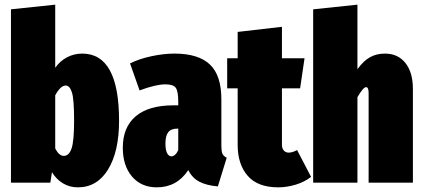

<svg xmlns="http://www.w3.org/2000/svg" viewBox="-20 -784 1816 824"><path d="M491 -266Q491 -134 444 -57Q397 20 314 20Q279 20 250.5 3Q222 -14 203 -45L196 0H27V-744L217 -764V-493Q236 -521 266.5 -537.5Q297 -554 333 -554Q491 -554 491 -266ZM298 -266Q298 -359 288.5 -388Q279 -417 262 -417Q240 -417 217 -375V-147Q233 -115 254 -115Q276 -115 287 -146.5Q298 -178 298 -266Z M953 -107 915 16Q867 12 836 -4Q805 -20 788 -54Q739 20 653 20Q586 20 546.5 -26.5Q507 -73 507 -150Q507 -238 562.5 -285Q618 -332 725 -332H745V-347Q745 -392 734.5 -407Q724 -422 690 -422Q649 -422 579 -396L538 -512Q579 -532 631 -543Q683 -554 729 -554Q831 -554 880.5 -507.5Q930 -461 930 -358V-159Q930 -135 934.5 -124.5Q939 -114 953 -107ZM745 -140V-232H741Q714 -232 702 -216.5Q690 -201 690 -168Q690 -141 697 -127Q704 -113 716 -113Q724 -113 732 -120.5Q740 -128 745 -140Z M1315 -25Q1287 -3 1249 8.5Q1211 20 1174 20Q1086 20 1043 -29.5Q1000 -79 1000 -162V-405H955V-534H1000V-647L1190 -669V-534H1287L1268 -405H1190V-164Q1190 -147 1198 -138Q1206 -129 1219 -129Q1235 -129 1255 -140Z M1752 -403V0H1562V-385Q1562 -410 1551 -410Q1539 -410 1514 -367V0H1324V-744L1514 -764V-487Q1540 -523 1568 -538.5Q1596 -554 1632 -554Q1688 -554 1720 -513.5Q1752 -473 1752 -403Z"/></svg>

Font: Fira Sans Extra Condensed Black
Style: Regular
Weight: 900
Width: 1
Designer: Carrois Corporate & Edenspiekermann AG
Foundry: Carrois Corporate GbR & Edenspiekermann AG
Version: Version 4.203